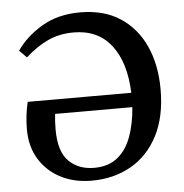

<svg xmlns="http://www.w3.org/2000/svg" viewBox="-52 -775 805 840"><g transform="rotate(-5 350.0 -355.0)"><path d="M317 14Q242 14 183 -16Q124 -46 89 -101.5Q54 -157 54 -235Q54 -265 57.5 -295Q61 -325 68 -354H523Q518 -488 459.5 -563.5Q401 -639 294 -639Q231 -639 180 -615Q129 -591 82 -548L50 -580Q90 -639 161 -681.5Q232 -724 330 -724Q434 -724 505.5 -677.5Q577 -631 614.5 -548.5Q652 -466 652 -358Q652 -237 608.5 -154Q565 -71 489.5 -28.5Q414 14 317 14ZM333 -41Q396 -41 436 -73.5Q476 -106 496.5 -163Q517 -220 522 -291H183Q181 -275 180 -259Q179 -243 179 -223Q179 -125 222 -83Q265 -41 333 -41Z"/></g></svg>

Font: Literata 36pt Medium
Style: Regular
Weight: 500
Designer: Latin by Veronika Burian and Jose Scaglione. Greek by Irene Vlachou. Cyrillic by Vera Evstafieva.
Foundry: TypeTogether
Version: Version 3.002